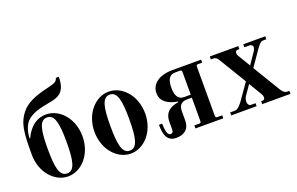

<svg xmlns="http://www.w3.org/2000/svg" viewBox="-90 -1077 2245 1451"><g transform="rotate(-20 1033.0 -351.0)"><path d="M180 -237C180 -389 195 -462 256 -462C316 -462 332 -389 332 -237C332 -85 316 -12 256 -12C195 -12 180 -85 180 -237ZM52 -237C52 -93 148 12 256 12C364 12 460 -93 460 -237C460 -381 364 -486 256 -486C185 -486 125 -447 83 -358L78 -359C81 -409 96 -470 139 -502C187 -537 240 -548 312 -561C384 -574 445 -593 445 -720H421C416 -698 404 -686 352 -674C276 -656 182 -633 128 -574C55 -494 52 -408 52 -237Z M684 -237C684 -389 700 -462 760 -462C820 -462 836 -389 836 -237C836 -85 820 -12 760 -12C700 -12 684 -85 684 -237ZM556 -237C556 -93 652 12 760 12C868 12 964 -93 964 -237C964 -381 868 -486 760 -486C652 -486 556 -381 556 -237Z M1032 -120C1032 -42 1049 18 1123 18C1186 18 1230 -14 1230 -82V-158C1230 -199 1248 -228 1297 -228H1336V-40C1336 -28 1332 -24 1320 -24H1282V0H1506V-24H1468C1456 -24 1452 -28 1452 -40V-434C1452 -446 1456 -450 1468 -450H1500V-474H1269C1162 -474 1096 -425 1096 -351C1096 -287 1145 -250 1228 -236V-231C1165 -221 1114 -194 1114 -112V-51C1114 -32 1105 -24 1092 -24C1065 -24 1058 -74 1058 -120ZM1216 -351C1216 -406 1230 -450 1283 -450H1319C1332 -450 1336 -446 1336 -434V-252H1283C1230 -252 1216 -297 1216 -351Z M1570 0H1774V-24H1737C1724 -24 1712 -37 1712 -56C1712 -73 1717 -89 1724 -99L1778 -177L1839 -75C1848 -61 1849 -49 1849 -45C1849 -32 1843 -24 1834 -24H1819V0H2046V-24H2030C2004 -24 1988 -49 1979 -64L1849 -279L1928 -393C1949 -423 1968 -450 1989 -450H2016V-474H1839V-450H1879C1890 -450 1906 -444 1906 -429C1906 -419 1902 -407 1894 -395L1833 -306L1774 -404C1768 -413 1766 -421 1766 -428C1766 -446 1779 -450 1785 -450H1799V-474H1570V-450H1592C1613 -450 1624 -433 1635 -414L1762 -204L1678 -84C1663 -62 1636 -24 1608 -24H1570Z"/></g></svg>

Font: Old Standard
Style: Bold
Weight: 700
Designer: Alexey Kryukov <alexios@thessalonica.org.ru>
Version: Version 2.0.2